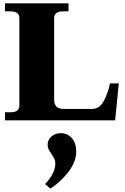

<svg xmlns="http://www.w3.org/2000/svg" viewBox="-20 -720 751 1149"><path d="M10 -48H42Q96 -48 96 -88V-612Q96 -652 42 -652H10V-700H390V-652H358Q304 -652 304 -612V-122Q304 -68 363 -68H531Q577 -68 603 -119Q629 -170 638 -221H691L669 0H10ZM250 381Q311 318 311 257Q311 242 305 230Q299 218 288 201Q277 186 271 173.5Q265 161 265 146Q265 118 287 97.5Q309 77 344 77Q384 77 410 106.5Q436 136 436 187Q436 248 389 309Q342 370 281 409Z"/></svg>

Font: Taviraj Black
Style: Regular
Weight: 900
Designer: Katatrad Team
Foundry: CadsonDemak
Version: Version 1.001